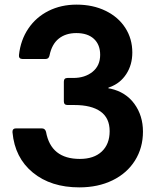

<svg xmlns="http://www.w3.org/2000/svg" viewBox="-20 -796 680 830"><path d="M34 -224V-227Q34 -241 49 -241H161Q175 -241 179 -226Q200 -109 325 -109Q386 -109 420 -141Q454 -173 454 -229Q454 -286 414.5 -314Q375 -342 302 -342H272Q256 -342 256 -358V-443Q256 -459 272 -459H297Q347 -459 380 -485.5Q413 -512 413 -559Q413 -603 386 -628Q359 -653 310 -653Q264 -653 234 -629Q204 -605 194 -556Q191 -541 177 -541H77Q69 -541 65 -545.5Q61 -550 62 -558Q69 -623 102.5 -672.5Q136 -722 190 -749Q244 -776 311 -776Q382 -776 437 -749Q492 -722 522 -675Q552 -628 552 -569Q552 -516 526 -476Q500 -436 456 -420Q448 -417 448 -416Q448 -414 451.5 -413.5Q455 -413 457 -413Q524 -398 561 -347Q598 -296 598 -227Q598 -157 563.5 -102Q529 -47 466.5 -16.5Q404 14 323 14Q200 14 122 -50Q44 -114 34 -224Z"/></svg>

Font: Open Sauce Two
Style: Bold
Weight: 700
Designer: Alfredo Marco Pradil
Foundry: Creative Sauce Fz LLC
Version: Version 1.477